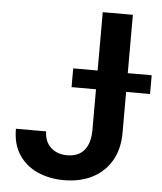

<svg xmlns="http://www.w3.org/2000/svg" viewBox="-53 -773 698 829"><g transform="rotate(5 296.5 -358.5)"><path d="M254.6 9.9Q191.1 9.9 139.9 -13Q88.8 -35.9 58.9 -81Q29.1 -126.1 29.1 -193.2H160.2Q160.9 -149.1 188.2 -123.8Q215.6 -98.4 259.6 -98.4Q307.2 -98.4 332.7 -128.4Q358.3 -158.4 358.7 -215.9V-727.3H489.3V-215.9Q489.3 -145.6 459.9 -95Q430.4 -44.4 377.7 -17.2Q324.9 9.9 254.6 9.9ZM593 -393.1H252.8V-474.4H593Z"/></g></svg>

Font: Linik Sans SemiBold
Style: Regular
Weight: 600
Designer: Rasmus Andersson (font), Cristiano Sobral (main changes)
Foundry: rsms
Version: Version 3.018;June 1, 2022;FontCreator 14.0.0.2814 64-bit; t